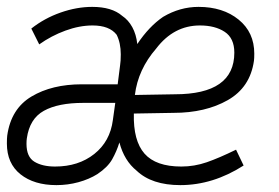

<svg xmlns="http://www.w3.org/2000/svg" viewBox="-23 -528 810 558"><path d="M-3 -111Q-3 -126 -2 -134Q9 -212 68.5 -247.5Q128 -283 215 -283H319L326 -338Q328 -350 328 -370Q328 -403 316 -427Q295 -454 246 -454Q208 -454 167 -439Q126 -424 91 -399L68 -445Q106 -475 153 -491.5Q200 -508 245 -508Q302 -508 332 -482Q350 -470 361.5 -449Q373 -428 376 -400Q410 -451 451 -479Q500 -508 554 -508Q625 -508 670.5 -471Q716 -434 716 -372Q716 -358 715 -351Q704 -274 639 -237Q574 -200 481 -200L366 -198Q364 -119 397 -81.5Q430 -44 504 -44Q542 -44 578 -56.5Q614 -69 663 -93L685 -47Q596 10 501 10Q418 10 374 -32Q338 -61 324 -114Q316 -88 303 -65Q290 -42 260 -22Q236 -7 205 1.5Q174 10 141 10Q76 10 36.5 -21.5Q-3 -53 -3 -111ZM658 -375Q658 -417 630 -435.5Q602 -454 558 -454Q482 -454 431 -387Q378 -326 369 -252L485 -254Q658 -254 658 -375ZM305 -179 312 -229H219Q146 -229 104.5 -206Q63 -183 55 -126Q54 -120 54 -110Q54 -72 77 -58Q100 -44 137 -44Q205 -44 251 -80.5Q297 -117 305 -179Z"/></svg>

Font: Bellota Text
Style: Italic
Weight: 400
Italic angle: -7.5°
Designer: Kemie Guaida
Foundry: Kemie Guaida
Version: Version 4.001